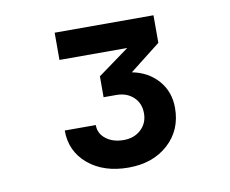

<svg xmlns="http://www.w3.org/2000/svg" viewBox="-58 -902 716 597"><g transform="rotate(-10 300.0 -603.5)"><path d="M303 -377Q225 -377 176 -418Q127 -459 127 -525H225Q225 -498 247 -481Q269 -464 303 -464Q336 -464 357.5 -484Q379 -504 379 -535Q379 -567 358 -586.5Q337 -606 304 -606H264V-672L363 -744H149V-830H461V-743L364 -667Q415 -657 446 -621.5Q477 -586 477 -535Q477 -465 428.5 -421Q380 -377 303 -377Z"/></g></svg>

Font: JetBrains Mono NL ExtraBold
Style: Regular
Weight: 800
Designer: Philipp Nurullin, Konstantin Bulenkov
Foundry: JetBrains
Version: Version 2.304; ttfautohint (v1.8.4.7-5d5b)